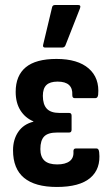

<svg xmlns="http://www.w3.org/2000/svg" viewBox="-20 -735 444 763"><path d="M205.9 8Q119.4 8 75.6 -28.2Q31.8 -64.5 31.8 -137.8Q31.8 -180.4 52.5 -210.9Q73.2 -241.4 112.7 -251.4V-252.8Q80.2 -266.3 61.2 -296.3Q42.3 -326.4 42.3 -370Q42.3 -434.4 82.3 -467.6Q122.4 -500.8 204.4 -500.8Q288.9 -500.8 332.5 -462.9Q376 -425 370.1 -358.9Q368.6 -344.9 358.6 -344.9H277.2Q266.8 -344.9 267.3 -357.9Q268.8 -383.6 254.4 -397.1Q240 -410.7 208.8 -410.7Q178.6 -410.7 164.5 -397.1Q150.3 -383.5 150.3 -354.2Q150.3 -320 166 -303.1Q181.7 -286.2 216.5 -286.2H254.6Q264.5 -286.2 264.5 -275.3V-219.7Q264.5 -208.3 254.6 -208.3H206.6Q170.7 -208.3 155.5 -192.7Q140.4 -177 140.4 -142.7Q140.4 -111.9 156.7 -96.7Q173.1 -81.6 207.4 -81.6Q239.6 -81.6 256.7 -94.5Q273.8 -107.4 271.8 -133.1Q271.4 -145 281.3 -145H363.7Q372.6 -145 374.1 -130.1Q381.1 -63.9 338.7 -28Q296.4 8 205.9 8ZM159.4 -546Q148.6 -546 151.5 -557.4L186.8 -705.3Q187.8 -710.7 191 -713Q194.2 -715.2 199.7 -715.2H290.3Q303.1 -715.2 297.7 -701.4L239.9 -554.4Q236.4 -546 226.5 -546Z"/></svg>

Font: Sofia Sans Condensed
Style: Regular
Weight: 400
Designer: Botio Nikoltchev, Ani Petrova
Foundry: lettersoup
Version: Version 4.100